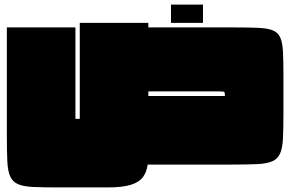

<svg xmlns="http://www.w3.org/2000/svg" viewBox="-20 -720 1270 840"><path d="M1010 -600Q1073 -600 1113 -598Q1153 -596 1175 -586.5Q1197 -577 1206.5 -555Q1216 -533 1218 -493Q1220 -453 1220 -390V-225Q1220 -158 1218 -115Q1216 -72 1205.5 -48.5Q1195 -25 1171.5 -14.5Q1148 -4 1105.5 -2Q1063 0 995 0H626Q622 32 605.5 54.5Q589 77 552.5 88.5Q516 100 449 100H235Q168 100 125 98Q82 96 58.5 85.5Q35 75 24.5 51.5Q14 28 12 -15Q10 -58 10 -125V-600H310V-200H329V-620H629V-600ZM944 -320H629V-300H964Q964 -314 961.5 -317Q959 -320 944 -320ZM728 -700H868V-620H728Z"/></svg>

Font: Badeen Display
Style: Regular
Weight: 400
Version: Version 1.000; ttfautohint (v1.8.4.7-5d5b)